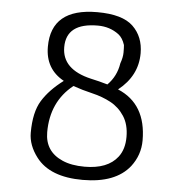

<svg xmlns="http://www.w3.org/2000/svg" viewBox="-50 -713 712 764"><g transform="rotate(5 306.5 -331.0)"><path d="M199 -382Q124 -423 124 -512Q124 -666 308 -666Q409 -666 451.5 -625Q494 -584 494 -518Q494 -428 417 -367Q532 -319 532 -173Q532 -115 496 -68Q439 4 308 4Q177 4 122 -68Q86 -115 86 -165Q86 -247 114.5 -293.5Q143 -340 199 -382ZM239 -365Q151 -295 151 -173Q151 -96 222 -65Q258 -49 311 -49Q403 -49 443 -101Q467 -132 467 -181.5Q467 -231 445.5 -264Q424 -297 390.5 -315Q357 -333 316.5 -342.5Q276 -352 239 -365ZM315 -613Q189 -613 189 -516Q189 -427 306 -400Q339 -393 373 -383Q409 -419 417 -471Q426 -496 426 -515.5Q426 -535 425 -545Q416 -573 399 -586Q363 -613 315 -613Z"/></g></svg>

Font: Antic
Style: Regular
Weight: 400
Designer: Santiago Orozco
Foundry: Typemade
Version: Version 1.0012